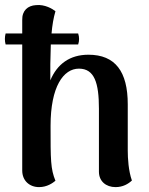

<svg xmlns="http://www.w3.org/2000/svg" viewBox="-20 -752 611 786"><path d="M503 -136V-325C503 -459 452 -528 342 -528C266 -528 214 -490 186 -423V-490C187 -519 187 -545 188 -570H300C305 -585 305 -600 300 -615H191C194 -649 199 -679 207 -706C196 -715 164 -735 127 -731C94 -729 70 -709 71 -670V-615H3C-1 -600 -1 -585 3 -570H71V-54C71 -12 101 14 140 14C173 14 196 -3 207 -12C187 -61 187 -97 187 -237C187 -398 240 -471 303 -471C367 -471 385 -412 385 -307V-49C385 -10 414 14 453 14C483 14 505 1 520 -13C506 -52 503 -104 503 -136Z"/></svg>

Font: Arima Koshi ExtraBold
Style: Regular
Weight: 800
Designer: Joana Correia and Natanael Gama
Foundry: NDISCOVER
Version: Version 1.019;PS 001.019;hotconv 1.0.88;makeotf.lib2.5.64775